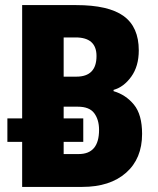

<svg xmlns="http://www.w3.org/2000/svg" viewBox="-20 -734 620 754"><path d="M67 0H303Q412 0 475 -55.5Q538 -111 538 -208Q538 -284 506 -323Q474 -362 426 -376V-381Q466 -392 495.5 -433Q525 -474 525 -536Q525 -628 465.5 -671Q406 -714 279 -714H67V-269H9V-177H67ZM230 -433V-587H277Q359 -587 359 -514Q359 -433 280 -433ZM230 -129V-177H307V-269H230V-315H286Q331 -315 350 -289.5Q369 -264 369 -224Q369 -129 289 -129Z"/></svg>

Font: Noto Sans Display SemiCondensed Extra
Style: Regular
Weight: 800
Width: 4
Designer: Monotype Design Team
Foundry: Monotype Imaging Inc.
Version: Version 1.900